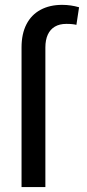

<svg xmlns="http://www.w3.org/2000/svg" viewBox="-20 -759 355 779"><path d="M67.4 0H164.1V-566.4C164.1 -586.6 167.3 -603.8 173.8 -618.2C180.3 -632.5 189.9 -643.4 202.6 -650.9C215.3 -658.4 230.8 -662.1 249 -662.1C258.1 -662.1 266 -661.8 272.5 -661.1C279 -660.5 284.8 -659.5 290 -658.2L300.8 -729.5C289.7 -732.7 278.5 -735.2 267.1 -736.8C255.7 -738.4 244.1 -739.3 232.4 -739.3C198.6 -739.3 169.3 -732.6 144.5 -719.2C119.8 -705.9 100.7 -686.4 87.4 -660.6C74.1 -634.9 67.4 -603.5 67.4 -566.4Z"/></svg>

Font: Pretendard Variable
Style: Regular
Weight: 400
Designer: Base glyphs from Inter by Rasmus Andersson; Hangeul glyphs from Noto Sans CJK(Source Han Sans) by Jang Soo-young and Kan
Foundry: Kil Hyung-jin
Version: Version 1.309;Glyphs 3.2 (3225)